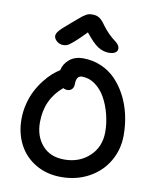

<svg xmlns="http://www.w3.org/2000/svg" viewBox="-103 -1041 934 1146"><g transform="rotate(10 363.5 -468.0)"><path d="M222.2 -752Q200.2 -752 183.1 -766.6Q166 -781.2 166 -798.8Q166 -812 180.9 -829.8Q195.8 -847.7 250 -893.1Q262.7 -903.3 280 -918.5Q297.4 -933.6 304.4 -939Q311.5 -944.3 322.5 -951.2Q333.5 -958 342.8 -960Q352.1 -961.9 365.2 -961.9Q388.7 -961.9 406 -950.7Q423.3 -939.5 441.9 -912.1Q461.9 -884.3 484.1 -862.8Q506.3 -841.3 519.8 -832Q533.2 -822.8 542 -811.5Q550.8 -800.3 550.8 -787.1Q550.8 -772 536.9 -762.9Q522.9 -753.9 500 -753.9Q463.9 -753.9 432.1 -774.2Q400.4 -794.4 355 -852.1Q310.5 -806.2 284.2 -783.7Q257.8 -761.2 246.8 -756.6Q235.8 -752 222.2 -752ZM347.2 25.9Q259.3 25.9 192.1 -13.7Q125 -53.2 89.6 -121.1Q54.2 -189 54.2 -273.9Q54.2 -322.3 66.2 -368.4Q78.1 -414.6 96.7 -450Q115.2 -485.4 139.4 -516.4Q163.6 -547.4 186.3 -567.6Q209 -587.9 231 -601.1Q239.7 -641.6 272.5 -668.2Q305.2 -694.8 354 -694.8Q412.1 -694.8 463.1 -673.1Q514.2 -651.4 551.8 -612.8Q589.4 -574.2 616.7 -522.5Q644 -470.7 658 -409.9Q671.9 -349.1 671.9 -284.2Q671.9 -197.8 630.4 -126.7Q588.9 -55.7 514.4 -14.9Q439.9 25.9 347.2 25.9ZM166 -273.9Q166 -189.5 213.9 -134.8Q261.7 -80.1 347.2 -80.1Q438.5 -80.1 499.3 -137Q560.1 -193.8 560.1 -284.2Q560.1 -337.4 546.4 -390.9Q532.7 -444.3 508.5 -488Q484.4 -531.7 447.3 -558.8Q410.2 -585.9 367.2 -585.9Q332 -585.9 332 -536.1Q332 -515.1 321.3 -503.7Q310.5 -492.2 293.9 -492.2Q278.8 -492.2 268.1 -499Q166 -413.6 166 -273.9Z"/></g></svg>

Font: Shantell Sans Bouncy
Style: Regular
Weight: 500
Designer: Stephen Nixon, Anya Danilova, Shantell Martin
Foundry: Arrow Type
Version: Version 1.006;[9816181b4]